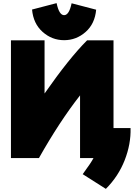

<svg xmlns="http://www.w3.org/2000/svg" viewBox="-20 -981 867 1228"><path d="M229 30H50V-723H265V-383Q422 -608 537 -723H706V-162H815Q818 -60 777.5 43.5Q737 147 657 227L509 133Q564 58 578 30H492V-371Q361 -204 229 30ZM185 -920 342 -961Q358 -884 390 -884Q422 -884 438 -960L595 -919Q587 -829 527.5 -776.5Q468 -724 390 -724Q312 -724 252.5 -777Q193 -830 185 -920Z"/></svg>

Font: Repo
Style: ExtraBlack
Weight: 1000
Designer: Stefan Peev
Foundry: Context Ltd
Version: Version 001.000